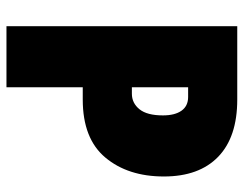

<svg xmlns="http://www.w3.org/2000/svg" viewBox="-100 -654 754 594"><g transform="rotate(90 277.0 -357.0)"><path d="M526 -487Q526 -376 467.5 -306Q409 -236 288 -236H250V0H61V-714H288Q404 -714 465 -655Q526 -596 526 -487ZM250 -562V-388H270Q299 -388 318 -411.5Q337 -435 337 -484Q337 -521 322.5 -541.5Q308 -562 280 -562Z"/></g></svg>

Font: Noto Sans Display Black Narrow
Style: Regular
Weight: 900
Width: 4
Designer: Monotype Design team
Foundry: Monotype Imaging Inc.
Version: Version 1.000